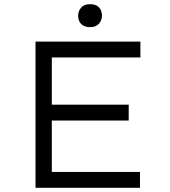

<svg xmlns="http://www.w3.org/2000/svg" viewBox="-20 -899 812 919"><path d="M150 0V-700H652V-624H228V-76H650V0ZM190 -322V-398H596V-322ZM411 -769Q383 -769 368.5 -784Q354 -799 354 -824Q354 -846 368.5 -862.5Q383 -879 411 -879Q439 -879 453.5 -864Q468 -849 468 -824Q468 -802 453.5 -785.5Q439 -769 411 -769Z"/></svg>

Font: Lexend Giga Light
Style: Regular
Weight: 300
Version: Version 1.007